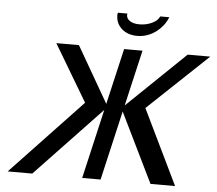

<svg xmlns="http://www.w3.org/2000/svg" viewBox="-60 -984 1188 1050"><g transform="rotate(5 534.5 -458.5)"><path d="M155 0H20L409 -411L224 -722H348L525 -415L596 -722H697L626 -415L945 -722H1069L740 -411L939 0H804L618 -381L530 0H429L517 -381ZM597 -917Q596 -914 596 -909Q596 -889 615.5 -876.5Q635 -864 667 -864Q705 -864 736.5 -879Q768 -894 777 -917H827Q817 -891 799.5 -869.5Q782 -848 760.5 -832.5Q739 -817 713.5 -808.5Q688 -800 661 -800Q609 -800 576 -829Q543 -858 543 -903Q543 -904 543 -908Q543 -912 545 -917Z"/></g></svg>

Font: Perun
Style: Italic
Weight: 400
Italic angle: -12°
Foundry: Copyright (c) Stefan Peev, Context Ltd, 2016
Version: Version 1.027